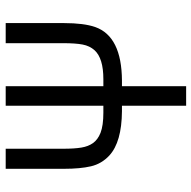

<svg xmlns="http://www.w3.org/2000/svg" viewBox="-19 -437 689 691"><g transform="rotate(-90 325.5 -91.5)"><path d="M135.7 -415.5V-209Q135.7 -168 139.9 -143.1Q144 -118.2 156.2 -101.1Q168.5 -84 192.9 -74.2Q219.2 -64 265.1 -64H290.5V-415.5H360.8V-64H386.2Q461.4 -64 490.2 -95.7Q505.9 -113.3 510.7 -138.7Q515.6 -164.1 515.6 -209V-415.5H587.9V-205.6Q587.9 -134.3 573.7 -93.3Q540 2 380.9 2.9H360.8V233.9H290.5V2.9H270.5Q159.7 2 111.3 -42.5Q81.5 -70.3 72.5 -108.6Q63.5 -147 63.5 -205.6V-415.5Z"/></g></svg>

Font: NMS Futura Pro Book
Style: Regular
Weight: 400
Designer: Blend3rman
Version: Version 0.1